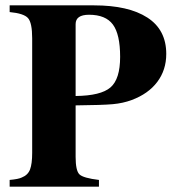

<svg xmlns="http://www.w3.org/2000/svg" viewBox="-20 -696 651 716"><path d="M262 -303V-111Q262 -60 276 -46Q290 -32 349 -25V0H16V-25Q49 -28 61 -34Q84 -43 92 -64Q100 -85 100 -126V-553Q100 -611 84.5 -628.5Q69 -646 16 -651V-676H331Q459 -676 529.5 -630.5Q600 -585 600 -495Q600 -435 566.5 -390.5Q533 -346 471 -323Q439 -311 400.5 -307.5Q362 -304 262 -303ZM262 -606V-338Q356 -339 392 -370Q428 -401 428 -484Q428 -568 401 -604.5Q374 -641 312 -641Q262 -641 262 -606Z"/></svg>

Font: STIX
Style: Bold
Weight: 700
Designer: MicroPress Inc., with final additions and corrections provided by Coen Hoffman, Elsevier (retired)
Version: Version 1.1.1